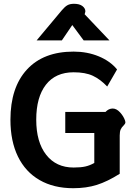

<svg xmlns="http://www.w3.org/2000/svg" viewBox="-20 -982 716 1012"><path d="M35 -351Q35 -521 122 -615.5Q209 -710 368 -710Q440 -710 500.5 -685Q561 -660 597 -616L545 -526Q509 -564 469.5 -582.5Q430 -601 368 -601Q273 -601 222 -535.5Q171 -470 171 -351Q171 -233 223.5 -166Q276 -99 368 -99Q406 -99 430 -104.5Q454 -110 477 -123V-281H324V-392H536Q553 -410 574 -410Q594 -410 612.5 -390Q631 -370 639 -347Q641 -341 641 -338Q641 -333 638 -328.5Q635 -324 631 -320Q622 -312 616.5 -300.5Q611 -289 611 -268V-66Q546 -25 490.5 -7.5Q435 10 366 10Q263 10 188.5 -33Q114 -76 74.5 -157Q35 -238 35 -351ZM306 -928Q322 -947 335.5 -954.5Q349 -962 370 -962Q399 -962 414.5 -950Q430 -938 430 -922Q430 -919 428 -913L426 -907L557 -769H421L361 -850L306 -769H173Z"/></svg>

Font: Niramit
Style: Bold
Weight: 700
Designer: Katatrad Aksorn Co.,Ltd.
Foundry: Cadson Demak Co.,Ltd.
Version: Version 1.001; ttfautohint (v1.6)